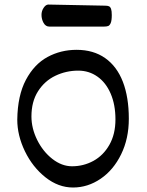

<svg xmlns="http://www.w3.org/2000/svg" viewBox="-20 -816 649 847"><path d="M548.3 -292Q548.3 -204.6 514.4 -135.3Q480.5 -65.9 423.8 -27.3Q367.2 11.2 302.2 11.2Q237.3 11.2 180.4 -33.9Q123.5 -79.1 89.8 -148.9Q56.2 -218.8 56.2 -288.1Q57.6 -394.5 94.2 -463.6Q130.9 -532.7 189.5 -564.5Q248 -596.2 317.9 -596.2Q392.1 -596.2 443.8 -559.8Q495.6 -523.4 522 -455.3Q548.3 -387.2 548.3 -292ZM489.3 -289.1Q489.3 -354 468.3 -402.8Q447.3 -451.7 409.9 -478Q372.6 -504.4 325.2 -504.4Q271.5 -504.4 224.1 -481.7Q176.8 -459 147.7 -413.3Q118.7 -367.7 118.7 -302.2Q118.7 -250 144 -198.7Q169.4 -147.5 210.9 -115Q252.4 -82.5 297.9 -82.5Q348.6 -82.5 392.3 -106.4Q436 -130.4 462.6 -177.2Q489.3 -224.1 489.3 -289.1ZM473.1 -749.5Q473.1 -725.6 468.5 -714.6Q463.9 -703.6 457 -701.2Q450.2 -698.7 438.5 -698.7H197.8Q181.2 -698.7 172.1 -715.1Q163.1 -731.4 163.1 -750.5Q163.1 -767.6 172.6 -781.7Q182.1 -795.9 193.4 -795.9L443.4 -791Q454.6 -791 460.7 -788.3Q466.8 -785.6 470 -776.6Q473.1 -767.6 473.1 -749.5Z"/></svg>

Font: Dekko
Style: Regular
Weight: 400
Designer: Multiple
Foundry: Sorkin Type
Version: Version 2.001